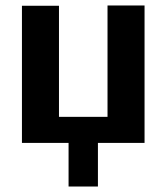

<svg xmlns="http://www.w3.org/2000/svg" viewBox="-20 -520 607 700"><path d="M230 160H337V1H507V-500H372V-94H195V-499H60V1H230Z"/></svg>

Font: Perun
Style: Bold
Weight: 700
Foundry: Copyright (c) Stefan Peev, Context Ltd, 2016
Version: Version 1.089